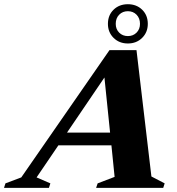

<svg xmlns="http://www.w3.org/2000/svg" viewBox="-92 -914 862 934"><path d="M644.5 -55.5 709 -22 702 0H375.5L383 -22L465.5 -53.5L450 -207H192L86 -51L153 -22L146 0H-72.5L-65.5 -22L11.5 -51L440.5 -670H572ZM234 -269H443.5L416 -537ZM530 -893.5Q572 -893.5 599.5 -866.8Q627 -840 627 -798Q627 -757 599.5 -729.8Q572 -702.5 530 -702.5Q488 -702.5 460.5 -729.8Q433 -757 433 -798Q433 -840 460.5 -866.8Q488 -893.5 530 -893.5ZM530 -738.5Q555.5 -738.5 572.2 -755.2Q589 -772 589 -798Q589 -825.5 572.2 -842.5Q555.5 -859.5 530 -859.5Q504.5 -859.5 487.8 -842.5Q471 -825.5 471 -798Q471 -772 487.8 -755.2Q504.5 -738.5 530 -738.5Z"/></svg>

Font: Newsreader Text ExtraBold
Style: Italic
Weight: 800
Italic angle: -17°
Designer: Hugues Gentile
Foundry: Production Type
Version: Version 1.001